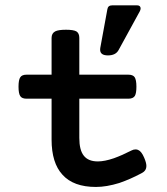

<svg xmlns="http://www.w3.org/2000/svg" viewBox="-20 -704 640 734"><path d="M433.1 -512.2Q421.9 -492.2 392.6 -492.2Q362.8 -492.2 362.8 -514.2Q362.8 -518.1 363.3 -520.5L390.6 -669.4Q393.1 -683.6 409.2 -683.6H504.4Q510.7 -683.6 514.2 -680.4Q517.6 -677.2 517.6 -671.9Q517.6 -667 514.6 -661.1ZM177.2 -418.5V-559.1Q177.2 -576.7 190.9 -584Q203.1 -590.3 232.4 -590.3Q260.7 -590.3 272 -584Q283.2 -577.1 283.2 -559.1V-418.5H470.7Q487.8 -418.5 494.6 -409.2Q501.5 -398.9 501.5 -372.6Q501.5 -347.7 495.6 -337.4Q488.8 -326.7 470.7 -326.7H283.2V-176.8Q283.2 -130.4 300.3 -108.9Q317.4 -86.9 354 -86.9Q379.9 -86.9 415.5 -99.1Q447.8 -110.8 481.9 -128.4Q490.2 -132.8 498 -132.8Q503.9 -132.8 507.8 -130.9Q521 -125.5 531.2 -101.1Q539.6 -81.5 539.6 -69.8Q539.6 -60.1 534.9 -53.2Q530.3 -46.4 520.5 -41.5Q477.5 -18.6 436 -4.4Q387.2 10.7 346.7 10.7Q260.7 10.7 218.8 -36.1Q177.2 -81.1 177.2 -170.4V-326.7H81.5Q64 -326.7 57.6 -336.4Q50.8 -346.2 50.8 -372.6Q50.8 -398.9 57.6 -408.7Q64 -418.5 81.5 -418.5Z"/></svg>

Font: Courier Prime SemiBold
Style: Regular
Weight: 600
Designer: Alan Dague-Greene
Foundry: Quote-Unquote Apps
Version: Version 1.202